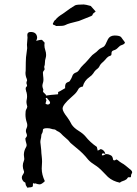

<svg xmlns="http://www.w3.org/2000/svg" viewBox="-20 -850 623 876"><path d="M460.9 -146.5 460 -147Q455.1 -150.4 450.2 -150.4Q444.8 -150.4 444.8 -141.6L448.7 -141.1Q453.1 -141.1 460 -145.5Q460.9 -146 460.9 -146.5ZM197.8 -373Q201.2 -373 204.8 -375.2Q208.5 -377.4 208.5 -380.9Q208.5 -383.8 206.1 -388.2L193.8 -403.3H190.9Q188.5 -401.9 188.5 -400.4Q188.5 -398.9 190.2 -396.7Q191.9 -394.5 191.9 -393.1L187.5 -377.4Q192.9 -373 197.8 -373ZM460.9 -146.5Q463.9 -147 467.3 -147Q475.1 -147 485.8 -141.1Q492.7 -137.7 495.1 -126.5Q495.1 -118.2 502 -118.2Q504.4 -118.2 511.2 -122.6Q514.6 -121.1 517.6 -119.1Q524.4 -112.8 535.6 -106Q543 -102.5 553.7 -93.8Q560.1 -88.4 566.2 -83.5Q572.3 -78.6 577.6 -74Q583 -69.3 583 -64Q583 -60.5 580.3 -57.1Q577.6 -53.7 577.6 -44.9Q577.6 -41 573.7 -41L567.4 -41.5Q563.5 -41.5 562 -38.3Q560.5 -35.2 556.6 -31.7Q547.9 -25.9 541 -24.2Q534.2 -22.5 526.4 -16.6Q494.1 -23.4 472.7 -42.5Q461.9 -52.7 451.7 -64Q430.7 -86.4 412.8 -97.2Q395 -107.9 382.3 -121.6Q359.4 -150.9 329.1 -174.8L301.8 -197.8Q292.5 -210.9 277.3 -222.7Q266.1 -231.9 257.8 -241.2Q252.9 -246.1 245.6 -250Q240.2 -251.5 233.9 -257.3Q232.9 -258.3 229.5 -259.3Q218.3 -260.3 214.4 -262.2Q206.5 -265.1 195.3 -265.1Q176.8 -265.1 175.8 -258.3Q175.8 -246.1 169.9 -238.3Q168.5 -235.4 168.2 -229Q168 -222.7 166 -215.6Q164.1 -208.5 164.1 -201.7L168 -166Q168.5 -150.9 170.4 -136.2Q171.9 -124 171.9 -111.8Q171.9 -102.1 170.9 -92.3L170.4 -80.6Q170.4 -53.2 184.6 -23.4Q169.9 -8.8 161.1 -8.8Q153.3 -8.8 141.6 -13.2H139.2Q138.7 -12.2 136.7 -12.2Q133.3 -13.2 131.3 -14.6Q129.9 -14.6 129.9 0Q125.5 4.9 114.3 4.9Q109.9 4.9 104.5 6.3L101.6 1Q97.2 -4.4 96.9 -9.5Q96.7 -14.6 95.7 -16.6Q92.8 -17.6 88.4 -21Q79.6 -30.3 79.6 -39.6Q79.6 -47.4 85.9 -55.7Q89.8 -61 89.8 -65.4Q89.8 -68.4 88.4 -71.3Q84 -82.5 84 -93.3Q84 -104.5 88.4 -114.7Q90.8 -121.1 90.8 -124.5L88.9 -143.6Q88.9 -161.6 98.6 -178.2Q101.6 -183.1 101.6 -187.5L101.1 -191.9Q95.7 -210.4 95.7 -216.8Q95.7 -219.2 97.2 -220.7Q102.5 -226.1 103 -231.4Q103 -236.3 100.6 -241.7Q98.1 -247.1 98.1 -252.4Q98.1 -258.8 101.3 -265.1Q104.5 -271.5 104.5 -278.8Q104.5 -285.2 102.1 -291.5Q96.2 -309.1 96.2 -327.6Q96.2 -343.8 99.1 -349.6Q104 -357.4 104.5 -363.8Q100.6 -377.4 100.6 -384.3Q100.6 -390.1 102.1 -396.7Q103.5 -403.3 103.5 -410.2Q103.5 -419.4 101.1 -428.7Q99.1 -432.6 98.6 -437.5Q97.2 -439.9 97.2 -447.8Q97.2 -451.2 101.6 -455.1Q103 -456.5 103.5 -459Q103.5 -461.9 103 -462.9Q100.6 -467.8 100.6 -471.7Q100.6 -476.6 103.5 -482.4Q103.5 -486.8 102.5 -489.3Q96.2 -502.9 96.2 -517.6Q96.2 -522.9 97.2 -528.3Q97.7 -541.5 97.7 -566.4Q97.7 -587.9 101.6 -611.3Q104 -627 104 -630.4Q103 -638.7 103 -646Q103 -653.8 104.2 -661.9Q105.5 -669.9 105.5 -678.2Q105.5 -684.6 104.5 -690.4Q104.5 -704.1 120.1 -704.1Q146.5 -704.1 149.4 -680.2Q149.4 -674.3 147.9 -670.7Q146.5 -667 145.8 -665.5Q145 -664.1 145 -663.6Q145.5 -663.6 148.9 -664.6Q152.3 -665.5 158.4 -667Q164.6 -668.5 168.5 -668.5Q169.4 -668.5 171.6 -667.5Q173.8 -666.5 176.3 -663.3Q178.7 -660.2 183.6 -655.3Q182.6 -649.9 182.6 -644.5Q182.6 -632.8 186.5 -621.6Q190.4 -610.4 190.4 -599.1Q190.4 -591.8 188 -584Q185.1 -575.2 185.1 -565.4Q185.1 -553.7 181.6 -544.9Q181.6 -541 182.6 -539.1Q183.6 -537.1 183.6 -535.2Q183.6 -530.8 179.2 -526.9Q175.8 -522 175.8 -518.6L176.8 -504.4Q178.2 -494.6 178.2 -484.9L177.2 -476.6Q173.3 -464.4 173.3 -458Q173.3 -453.1 177.7 -440.9Q176.3 -437 176.3 -434.1Q176.3 -429.2 182.9 -424.3Q189.5 -419.4 190.4 -414.1Q218.3 -418 230.5 -418.5Q238.8 -418.9 244.6 -419.9L245.6 -426.3Q245.6 -428.7 244.6 -430.2Q248.5 -430.2 277.3 -447.8L276.9 -453.6Q276.9 -459.5 279.1 -466.1Q281.2 -472.7 293 -476.6Q295.9 -477.1 298.8 -481Q299.8 -483.4 301.3 -485.4Q306.6 -493.2 309.6 -502Q313 -515.1 328.6 -520Q335 -522.5 339.4 -528.8Q348.6 -543.9 362.3 -556.6Q371.1 -564.5 378.4 -573.2Q381.3 -577.1 385 -580.6Q388.7 -584 391.6 -588.4Q400.9 -600.1 411.6 -606.9Q418.9 -611.3 429.7 -622.6Q435.5 -628.4 443.4 -631.8Q453.6 -635.7 458 -642.1Q462.4 -648.4 465.3 -656Q468.3 -663.6 472.7 -671.4Q481 -687 502 -688Q528.3 -688 533.7 -679.2Q536.1 -675.3 541 -668.9Q548.3 -660.2 550.3 -655.3Q547.4 -648.4 535.6 -644.5Q526.9 -642.1 518.6 -632.8Q510.3 -623.5 499.5 -620.6Q488.8 -617.7 488.8 -608.4Q488.8 -602.1 487.8 -599.1Q486.8 -596.2 480.7 -594.7Q474.6 -593.3 467.3 -585.9Q459.5 -576.2 450.2 -567.4Q438.5 -558.6 433.1 -546.4Q430.2 -540.5 424.3 -536.1Q412.6 -527.8 406.2 -516.1Q399.4 -505.9 388.2 -498.5Q363.8 -481.4 357.9 -455.1Q341.3 -453.1 335.9 -440.4Q328.6 -426.8 315.9 -416L305.7 -406.7Q265.6 -372.1 265.6 -354.5Q265.6 -341.8 287.6 -314Q298.3 -299.3 307.1 -281.7Q317.4 -266.1 339.8 -252.4Q359.4 -240.2 369.6 -228Q391.1 -200.7 421.9 -179.7L425.8 -162.6L439.9 -169.9Q457.5 -165 460.9 -146.5ZM225.6 -736.3Q222.2 -736.8 221.2 -740.2Q221.2 -743.2 221.7 -744.6L223.1 -745.6Q227.1 -756.8 234.4 -760.7Q240.2 -771 267.1 -787.6Q306.6 -816.9 322.8 -825.7Q331.1 -829.6 361.8 -829.6Q369.6 -829.6 394 -822.8Q397.5 -819.8 411.1 -803.7L416.5 -797.4Q411.6 -793.9 407 -790Q402.3 -786.1 402.3 -782.2Q402.3 -780.3 396.5 -776.9Q385.7 -772.5 340.3 -754.4Q291 -742.7 281.5 -737.3Q272 -731.9 257.8 -731.9L236.3 -731.4Q228 -736.3 225.6 -736.3Z"/></svg>

Font: Kurland
Style: Regular
Weight: 400
Designer: GGBot
Version: 0.22